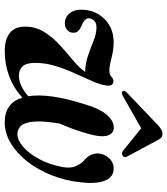

<svg xmlns="http://www.w3.org/2000/svg" viewBox="34 -747 724 832"><g transform="rotate(90 396.0 -331.0)"><path d="M535.5 -462Q560.5 -460.5 568 -432.8Q575.5 -405 559.5 -350Q540.5 -283 515.5 -228Q503.5 -155.5 507 -115.5Q510.5 -75.5 525.2 -60Q540 -44.5 561 -44.5Q587.5 -44.5 616.5 -69.5Q645.5 -94.5 669.2 -138.5Q693 -182.5 703.5 -239Q710 -272 701.2 -294.2Q692.5 -316.5 677 -331.5Q643.5 -358.5 645 -396Q646.5 -420.5 664.8 -441Q683 -461.5 711 -461.5Q747 -461.5 762.5 -424.2Q778 -387 770 -318Q763 -253 739.8 -193.8Q716.5 -134.5 680.8 -88.5Q645 -42.5 601.2 -16Q557.5 10.5 510 10.5Q427 10.5 403 -65.5Q359 -26.5 308.2 -8Q257.5 10.5 201.5 10.5Q150.5 10.5 122.8 -11.8Q95 -34 95.5 -78Q95.5 -125 119.5 -162.2Q143.5 -199.5 177.5 -230.2Q211.5 -261 243.2 -287.2Q275 -313.5 291.5 -338Q253.5 -339 220 -350.8Q186.5 -362.5 157.2 -374.2Q128 -386 103 -387Q82 -388 71.2 -378.5Q60.5 -369 59.5 -356.5Q57.5 -336.5 86 -325Q105 -317 113.8 -308.2Q122.5 -299.5 122 -285.5Q121 -269 109.2 -259.5Q97.5 -250 81 -250Q53.5 -250 36.2 -272.5Q19 -295 22.5 -333Q26.5 -387.5 65.2 -424.5Q104 -461.5 163.5 -461.5Q196.5 -461.5 230.8 -452.2Q265 -443 286.5 -443Q305.5 -443 313.2 -452Q321 -461 333.5 -460.5Q352.5 -459.5 351 -434.5Q348.5 -407.5 333 -372Q317.5 -336.5 298.8 -295.5Q280 -254.5 266.2 -210.2Q252.5 -166 252.5 -121Q252.5 -84 266.8 -67.5Q281 -51 307.5 -51Q351 -51 397 -91.5Q382.5 -180.5 431.5 -335.5Q451 -402 478.5 -432.8Q506 -463.5 535.5 -462ZM654.5 -500.5Q644 -493.5 633 -502.5L536 -581L398 -502.5Q382.5 -493.5 375 -500.5Q369 -507.5 382 -519.5L523.5 -654.5Q533.5 -663.5 541.8 -668.2Q550 -673 560 -673Q569.5 -673 575.2 -668.2Q581 -663.5 586 -654.5L658.5 -519.5Q665 -507.5 654.5 -500.5Z"/></g></svg>

Font: Fraunces 72pt SemiBold
Style: Italic
Weight: 600
Italic angle: -16°
Version: Version 1.000;[b76b70a41]